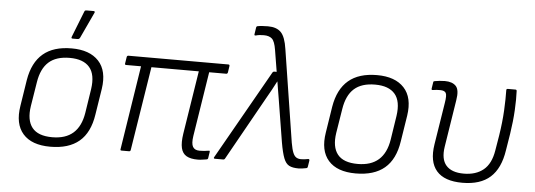

<svg xmlns="http://www.w3.org/2000/svg" viewBox="-47 -830 2724 977"><g transform="rotate(5 1314.5 -341.5)"><path d="M235 12Q140 12 95.5 -38.5Q51 -89 66 -182L87 -316Q102 -406 155 -451Q208 -496 301 -496Q393 -496 439 -446.5Q485 -397 471 -304L450 -171Q436 -78 382.5 -33Q329 12 235 12ZM241 -37Q309 -37 348 -71.5Q387 -106 398 -175L417 -298Q428 -373 396.5 -410Q365 -447 295 -447Q226 -447 188 -413Q150 -379 139 -309L119 -185Q108 -113 138 -75Q168 -37 241 -37ZM300 -546Q296 -546 295 -548.5Q294 -551 296 -556L348 -688Q350 -693 352.5 -694Q355 -695 359 -695H395Q400 -695 401 -692Q402 -689 400 -686L338 -553Q334 -546 326 -546Z M988 12Q952 12 931 0Q910 -12 903.5 -39.5Q897 -67 904 -113L955 -436H713L645 -8Q644 0 637 0H598Q591 0 593 -8L660 -436H584Q576 -436 578 -444L583 -476Q584 -484 592 -484H1102Q1109 -484 1108 -476L1103 -443Q1101 -436 1095 -436H1008L956 -106Q950 -67 959.5 -50.5Q969 -34 994 -34Q1005 -34 1017 -35Q1029 -36 1040 -38Q1047 -40 1046 -32L1041 0Q1040 6 1033 7Q1024 8 1012.5 10Q1001 12 988 12Z M1503 12Q1473 12 1455.5 3Q1438 -6 1427.5 -33Q1417 -60 1408 -112L1372 -334Q1369 -354 1365 -376Q1361 -398 1358 -419H1357Q1346 -397 1334 -375.5Q1322 -354 1310 -333L1127 -6Q1124 0 1118 0H1075Q1071 0 1070 -2.5Q1069 -5 1071 -8L1329 -463Q1332 -468 1337 -468H1350L1332 -578Q1325 -622 1310.5 -635Q1296 -648 1269 -648Q1258 -648 1248 -647Q1238 -646 1228 -643Q1219 -641 1221 -650L1226 -683Q1227 -690 1233 -691Q1243 -693 1257.5 -694Q1272 -695 1286 -695Q1330 -695 1352.5 -672Q1375 -649 1384 -587L1458 -115Q1464 -81 1471 -64.5Q1478 -48 1488 -42Q1498 -36 1512 -36Q1522 -36 1529.5 -37Q1537 -38 1548 -40Q1556 -41 1555 -32L1550 -1Q1549 6 1543 7Q1533 9 1522.5 10.5Q1512 12 1503 12Z M1795 12Q1700 12 1655.5 -38.5Q1611 -89 1626 -182L1647 -316Q1662 -406 1715 -451Q1768 -496 1861 -496Q1953 -496 1999 -446.5Q2045 -397 2031 -304L2010 -171Q1996 -78 1942.5 -33Q1889 12 1795 12ZM1801 -37Q1869 -37 1908 -71.5Q1947 -106 1958 -175L1977 -298Q1988 -373 1956.5 -410Q1925 -447 1855 -447Q1786 -447 1748 -413Q1710 -379 1699 -309L1679 -185Q1668 -113 1698 -75Q1728 -37 1801 -37Z M2340 12Q2248 12 2208 -34.5Q2168 -81 2182 -170L2216 -384Q2223 -425 2216 -436.5Q2209 -448 2187 -448Q2179 -448 2169 -447.5Q2159 -447 2149 -445Q2142 -444 2143 -452L2148 -484Q2148 -488 2150 -489Q2152 -490 2155 -491Q2166 -493 2180 -494.5Q2194 -496 2207 -496Q2245 -496 2263.5 -476.5Q2282 -457 2273 -404L2235 -163Q2225 -99 2253 -67Q2281 -35 2343 -35Q2405 -35 2443.5 -66.5Q2482 -98 2493 -166L2506 -244Q2517 -314 2520 -373.5Q2523 -433 2522 -477Q2522 -484 2529 -484H2568Q2575 -484 2575 -477Q2577 -436 2574 -379.5Q2571 -323 2561 -258L2547 -172Q2533 -79 2482.5 -33.5Q2432 12 2340 12Z"/></g></svg>

Font: Sofia Sans Light
Style: Italic
Weight: 300
Italic angle: -9°
Version: Version 4.100-B